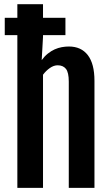

<svg xmlns="http://www.w3.org/2000/svg" viewBox="-20 -904 537 924"><path d="M63.5 -734.9V0H187V-544.4C196.5 -557.1 207.4 -567.9 220 -576.7C232.5 -585.4 245 -589.8 257.3 -589.8C274.9 -589.8 288.2 -584.1 297.4 -572.5C306.5 -561 311 -540.5 311 -511.2V0H434.6V-515.1C434.6 -569.8 423.9 -611 402.6 -638.7C381.3 -666.3 350.9 -680.2 311.5 -680.2C300.1 -680.2 288.7 -679.1 277.1 -677C265.5 -674.9 254.2 -671.3 242.9 -666.3C231.7 -661.2 220.8 -654.5 210.2 -646C199.6 -637.5 189.8 -627.1 180.7 -614.7L187 -726.6V-734.9H294.9V-818.4H187V-883.8H63.5V-818.4H2.9V-734.9Z"/></svg>

Font: Fjalla One
Style: Regular
Weight: 400
Designer: Irina Smirnova
Foundry: Irina Smirnova
Version: Version 1.001